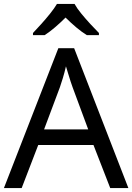

<svg xmlns="http://www.w3.org/2000/svg" viewBox="-20 -964 679 984"><path d="M545 0 459 -221H176L91 0H0L279 -717H360L638 0ZM352 -517Q349 -525 342 -546Q335 -567 328.5 -589.5Q322 -612 318 -624Q311 -593 302 -563.5Q293 -534 287 -517L206 -301H432ZM362 -944Q374 -922 396.5 -894.5Q419 -867 443.5 -840.5Q468 -814 487 -795V-784H425Q399 -800 371 -823.5Q343 -847 316 -874Q289 -847 262 -824Q235 -801 209 -784H149V-795Q168 -815 191.5 -841Q215 -867 237 -894.5Q259 -922 272 -944Z"/></svg>

Font: Noto Sans Old Persian
Style: Regular
Weight: 400
Designer: Monotype Design Team
Foundry: Monotype Imaging Inc.
Version: Version 2.001; ttfautohint (v1.8.4.7-5d5b)